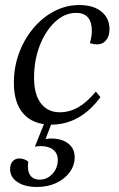

<svg xmlns="http://www.w3.org/2000/svg" viewBox="-20 -482 472 761"><path d="M183 12Q112 12 73.5 -30.5Q35 -73 35 -154Q35 -216 55.5 -271.5Q76 -327 112 -370Q148 -413 195 -437.5Q242 -462 294 -462Q350 -462 382 -436Q414 -410 414 -366Q414 -339 400.5 -322.5Q387 -306 364 -306Q353 -306 336 -311Q344 -337 344 -359Q344 -431 282 -431Q237 -431 199 -396Q161 -361 138 -302.5Q115 -244 115 -174Q115 -108 142 -72.5Q169 -37 217 -37Q255 -37 289.5 -56.5Q324 -76 360 -119L378 -97Q298 12 183 12ZM126 259Q78 259 49 239.5Q20 220 20 189Q20 169 30 157.5Q40 146 57 146Q66 146 76 149.5Q86 153 92 159Q87 193 99 211.5Q111 230 137 230Q167 230 188 207Q209 184 209 152Q209 126 191 111.5Q173 97 141 97Q136 97 129.5 97.5Q123 98 118 100L158 0H187L158 76L142 72Q154 70 164 68.5Q174 67 183 67Q225 67 250.5 87Q276 107 276 141Q276 174 256 201Q236 228 202.5 243.5Q169 259 126 259Z"/></svg>

Font: Petrona
Style: Italic
Weight: 400
Italic angle: -9°
Designer: Ringo R. Seeber
Foundry: Ringo R. Seeber
Version: Version 2.001; ttfautohint (v1.8.3)